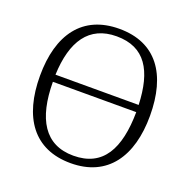

<svg xmlns="http://www.w3.org/2000/svg" viewBox="-130 -851 976 987"><g transform="rotate(20 358.5 -357.5)"><path d="M358 10C560 10 659 -136 659 -358C659 -585 561 -725 359 -725C158 -725 57 -585 57 -359C57 -132 156 10 358 10ZM585 -391H130C137 -576 208 -684 359 -684C515 -684 578 -576 585 -391ZM358 -31C201 -31 131 -150 130 -352H586C584 -151 520 -31 358 -31Z"/></g></svg>

Font: Noto Serif Light
Style: Regular
Weight: 300
Designer: Monotype Design Team
Foundry: Monotype Imaging Inc.
Version: Version 2.013